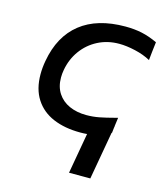

<svg xmlns="http://www.w3.org/2000/svg" viewBox="-114 -645 827 945"><g transform="rotate(15 300.0 -172.5)"><path d="M401 -465.5Q342 -465.5 293.2 -440.5Q244.5 -415.5 212.2 -371Q180 -326.5 170 -269.5Q166.5 -250.5 166.5 -231Q166.5 -184.5 188 -151.5Q209.5 -118.5 247.5 -101.5Q285.5 -84.5 334.5 -84.5Q368.5 -84.5 400.5 -90.8Q432.5 -97 475.5 -108.5L489.5 -112Q488.5 -102 483.5 -67.5H484L482.5 -59.5Q479.5 -38.5 479.5 -33L477.5 -32L434.5 211.5H326L362.5 4.5Q347 6 327.5 6Q248.5 6 189.5 -19Q130.5 -44 97.8 -94.8Q65 -145.5 65 -221Q65 -254.5 71.5 -290Q94.5 -420 180 -487.8Q265.5 -555.5 408.5 -555.5Q455 -555.5 493.2 -547.2Q531.5 -539 573 -519.5Q571 -506 567 -469Q564.5 -441 562.5 -426Q528 -445 483.2 -455.2Q438.5 -465.5 401 -465.5Z"/></g></svg>

Font: JuliaMono Italic
Style: Regular
Weight: 400
Italic angle: -9°
Monospace: yes
Designer: cormullion
Foundry: corm
Version: Version 0.049; ttfautohint (v1.8.4)